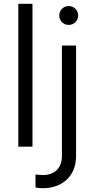

<svg xmlns="http://www.w3.org/2000/svg" viewBox="-20 -777 498 1017"><path d="M77 0H152V-757H77ZM168 216C178 219 199 220 208 220C303 220 383 161 383 50V-536H308V50C308 117 264 150 210 150C197 150 182 149 168 147ZM294 -695C294 -667 316 -645 344 -645C372 -645 394 -667 394 -695C394 -723 372 -745 344 -745C316 -745 294 -723 294 -695Z"/></svg>

Font: Mluvka
Style: Regular
Weight: 400
Designer: Modified by Jiří Krblich, Original typeface by Gumpita Rahayu
Foundry: Gumpita Rahayu & Jiří Krblich
Version: Version 2.000;Glyphs 3.1.1 (3134)